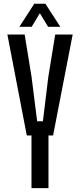

<svg xmlns="http://www.w3.org/2000/svg" viewBox="-20 -980 417 1000"><path d="M144 0V-274.5H119.5L18.5 -800H108.5L144.5 -578.5L173.5 -348.5H203.5L231.5 -578.5L267.5 -800H358.5L256.5 -274.5H232.5V0ZM81 -840.5 158.5 -960.5H216.5L294 -840.5H230.5L187.5 -911L145 -840.5Z"/></svg>

Font: Big Shoulders Text Thin Medium
Style: Regular
Weight: 500
Version: Version 2.002